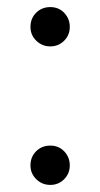

<svg xmlns="http://www.w3.org/2000/svg" viewBox="-20 -511 283 542"><path d="M122 -380Q99 -380 82.5 -396Q66 -412 66 -435Q66 -459 82 -475Q98 -491 122 -491Q146 -491 161.5 -474.5Q177 -458 177 -435Q177 -412 161 -396Q145 -380 122 -380ZM122 11Q99 11 82.5 -5Q66 -21 66 -44Q66 -68 82 -84Q98 -100 122 -100Q146 -100 161.5 -83.5Q177 -67 177 -44Q177 -21 161 -5Q145 11 122 11Z"/></svg>

Font: Higure Gothic
Style: Regular
Weight: 400
Designer: Yoshimichi Ohira
Foundry: Positype
Version: Version 1.000